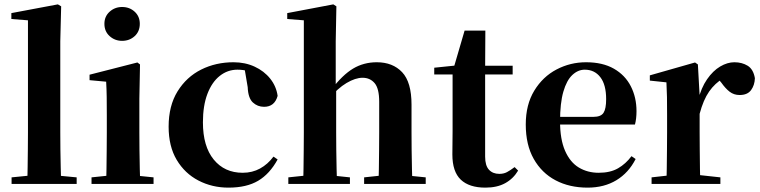

<svg xmlns="http://www.w3.org/2000/svg" viewBox="-20 -842 3479 879"><path d="M33 0V-30L144 -41H215L331 -30V0ZM105 0Q106 -36 106.5 -76.5Q107 -117 107.5 -158Q108 -199 108 -236V-749L32 -755V-782L245 -822L260 -813L256 -653V-236Q256 -199 256.5 -158Q257 -117 258 -76.5Q259 -36 260 0Z M399 0V-30L505 -41H575L683 -30V0ZM466 0Q467 -26 467.5 -68Q468 -110 468.5 -156Q469 -202 469 -236V-313Q469 -363 468.5 -398Q468 -433 466 -468L390 -475V-500L609 -556L621 -547L618 -390V-236Q618 -202 618.5 -156Q619 -110 620 -68Q621 -26 622 0ZM539 -655Q506 -655 482 -676.5Q458 -698 458 -733Q458 -767 482 -788.5Q506 -810 539 -810Q573 -810 596.5 -788.5Q620 -767 620 -733Q620 -698 596.5 -676.5Q573 -655 539 -655Z M1026 17Q951 17 888.5 -15.5Q826 -48 789 -110Q752 -172 752 -262Q752 -358 793 -424Q834 -490 901 -523.5Q968 -557 1049 -557Q1102 -557 1145.5 -537Q1189 -517 1217 -482Q1245 -447 1251 -403Q1237 -353 1189 -353Q1159 -353 1137.5 -373Q1116 -393 1114 -443L1098 -538L1170 -493Q1142 -509 1118 -516Q1094 -523 1067 -523Q1022 -523 986 -494.5Q950 -466 929.5 -412Q909 -358 909 -282Q909 -172 958.5 -111.5Q1008 -51 1091 -51Q1135 -51 1170.5 -70.5Q1206 -90 1232 -125L1251 -112Q1215 -46 1162 -14.5Q1109 17 1026 17Z M1300 0V-30L1405 -41H1477L1582 -30V0ZM1368 0Q1369 -26 1369.5 -68Q1370 -110 1370.5 -156Q1371 -202 1371 -236V-749L1295 -755V-782L1506 -822L1520 -813L1517 -653V-451L1519 -437V-236Q1519 -202 1519.5 -156Q1520 -110 1521 -68Q1522 -26 1523 0ZM1647 0V-30L1750 -41H1820L1929 -30V0ZM1712 0Q1714 -26 1714.5 -67.5Q1715 -109 1715.5 -155Q1716 -201 1716 -236V-376Q1716 -437 1695 -461.5Q1674 -486 1640 -486Q1607 -486 1566.5 -462Q1526 -438 1483 -387L1451 -432H1497Q1548 -499 1596.5 -528Q1645 -557 1705 -557Q1778 -557 1821 -511.5Q1864 -466 1864 -363V-236Q1864 -201 1864.5 -155Q1865 -109 1866 -67.5Q1867 -26 1868 0Z M2127 -501V-541H2327V-501ZM2202 17Q2128 17 2089.5 -19.5Q2051 -56 2051 -135Q2051 -164 2051.5 -188Q2052 -212 2052 -242V-501H1968V-532L2075 -543L2057 -531L2107 -702H2202L2201 -524V-514V-125Q2201 -84 2218.5 -65Q2236 -46 2266 -46Q2286 -46 2301 -54Q2316 -62 2336 -77L2352 -61Q2330 -24 2293 -3.5Q2256 17 2202 17Z M2670 17Q2587 17 2523.5 -16.5Q2460 -50 2423.5 -114.5Q2387 -179 2387 -272Q2387 -363 2426 -427Q2465 -491 2528 -524Q2591 -557 2663 -557Q2739 -557 2790.5 -527.5Q2842 -498 2868 -447Q2894 -396 2894 -333Q2894 -299 2887 -272H2451V-307H2697Q2731 -307 2743 -325.5Q2755 -344 2755 -388Q2755 -454 2728.5 -488.5Q2702 -523 2657 -523Q2626 -523 2600 -498.5Q2574 -474 2559 -422Q2544 -370 2544 -286Q2544 -204 2567 -151.5Q2590 -99 2630 -75Q2670 -51 2721 -51Q2774 -51 2809.5 -71.5Q2845 -92 2871 -127L2890 -114Q2858 -51 2802 -17Q2746 17 2670 17Z M2963 0V-30L3070 -42H3168L3278 -30V0ZM3031 0Q3032 -26 3032.5 -68Q3033 -110 3033.5 -156Q3034 -202 3034 -236V-316Q3034 -366 3033.5 -397.5Q3033 -429 3031 -465L2955 -473V-497L3162 -556L3175 -547L3183 -404V-403V-236Q3183 -202 3183.5 -156Q3184 -110 3184.5 -68Q3185 -26 3186 0ZM3183 -321 3147 -383H3176Q3190 -440 3217 -479Q3244 -518 3277 -537.5Q3310 -557 3342 -557Q3377 -557 3403 -541Q3429 -525 3436 -484Q3435 -452 3418.5 -429.5Q3402 -407 3366 -407Q3340 -407 3320.5 -422Q3301 -437 3282 -464L3259 -491L3293 -485Q3253 -461 3226.5 -423Q3200 -385 3183 -321Z"/></svg>

Font: Noto Serif JP ExtraLight ExtraBold
Style: Regular
Weight: 800
Version: Version 2.003-H1;hotconv 1.1.1;makeotfexe 2.6.0